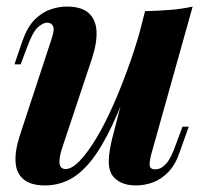

<svg xmlns="http://www.w3.org/2000/svg" viewBox="-20 -551 637 585"><path d="M393 -351Q356 -241 322 -169.5Q288 -98 255.5 -58.5Q223 -19 189 -2.5Q155 14 117 14Q75 14 52.5 -4Q30 -22 27.5 -56Q25 -90 40 -137L137 -432Q147 -461 141.5 -471.5Q136 -482 124 -482Q111 -482 95 -467.5Q79 -453 61 -403L43 -355H24L49 -428Q64 -470 86.5 -492Q109 -514 134.5 -522.5Q160 -531 183 -531Q228 -531 250 -511.5Q272 -492 274 -456.5Q276 -421 260 -372L170 -102Q148 -36 180 -36Q199 -36 223 -61Q247 -86 273.5 -130Q300 -174 326 -233Q352 -292 376 -360Q400 -428 418 -499ZM442 -85Q435 -60 436 -47.5Q437 -35 453 -35Q471 -35 486.5 -52.5Q502 -70 517 -114L536 -165H555L528 -89Q515 -50 493.5 -27.5Q472 -5 446.5 4.5Q421 14 394 14Q367 14 348.5 5Q330 -4 320 -20Q310 -39 311.5 -65.5Q313 -92 321 -126L422 -517Q463 -518 499.5 -521Q536 -524 567 -531Z"/></svg>

Font: Playfair Display
Style: Bold Italic
Weight: 700
Italic angle: -14°
Designer: Claus Eggers Sørensen
Foundry: Claus Eggers Sørensen
Version: Version 1.203